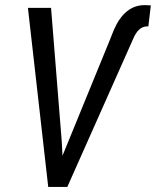

<svg xmlns="http://www.w3.org/2000/svg" viewBox="-20 -742 619 762"><path d="M225.1 -180.2 228 -124 413.6 -577.6 432.1 -624Q475.1 -721.7 554.2 -721.7L578.6 -720.7L568.8 -637.2H562.5Q528.8 -636.2 508.8 -588.4L247.1 0H171.4L90.8 -710.9H182.6Z"/></svg>

Font: MAUL Condensed Italic
Style: Condenced Regular Italic
Weight: 400
Italic angle: -12°
Designer: MAUL
Version: Version 1.0; 2020; ttfautohint (v1.8.3)